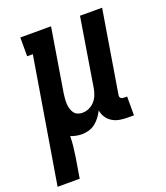

<svg xmlns="http://www.w3.org/2000/svg" viewBox="-162 -624 798 922"><g transform="rotate(-20 236.5 -162.5)"><path d="M-27 205 79 -434H50V-530H207L154 -207Q152 -194 151 -180.5Q150 -167 150.5 -154.5Q151 -142 154.5 -130Q158 -118 164.5 -108Q171 -98 182.5 -93Q194 -88 207 -88Q225 -88 241.5 -95.5Q258 -103 270 -116.5Q282 -130 288.5 -146.5Q295 -163 298 -180L355 -530H468L399 -111Q398 -107 398.5 -102Q399 -97 402 -94Q405 -91 409.5 -89.5Q414 -88 418 -88H435V8H402Q382 8 362 4.5Q342 1 325 -9.5Q308 -20 297.5 -36.5Q287 -53 284 -72Q276 -56 264.5 -40.5Q253 -25 238 -13.5Q223 -2 205 3Q187 8 170 8Q155 8 140.5 5Q126 2 113 -3Q113 23 110 49.5Q107 76 103 102L86 205Z"/></g></svg>

Font: Iosevka Slab Oblique
Style: Bold
Weight: 700
Italic angle: -9°
Monospace: yes
Designer: Belleve Invis
Foundry: Belleve Invis
Version: Version 11.1.1; ttfautohint (v1.8.3)